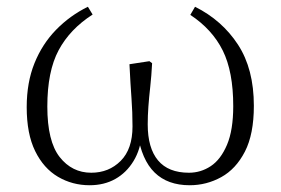

<svg xmlns="http://www.w3.org/2000/svg" viewBox="-20 -534 830 568"><path d="M245 14Q194 14 151.5 -11Q109 -36 84 -87Q59 -138 59 -217Q59 -290 82 -347Q105 -404 146 -446Q187 -488 240 -514L254 -491Q187 -448 153.5 -385.5Q120 -323 120 -219Q120 -116 156.5 -69.5Q193 -23 250 -23Q302 -23 337 -58Q372 -93 372 -160Q372 -203 369 -243Q366 -283 363 -344L422 -353L430 -347Q428 -309 424.5 -277.5Q421 -246 419 -219Q417 -192 417 -166Q417 -96 447.5 -59.5Q478 -23 539 -23Q574 -23 603.5 -42.5Q633 -62 651.5 -105.5Q670 -149 670 -220Q670 -322 639 -384.5Q608 -447 543 -490L557 -514Q637 -474 684 -402Q731 -330 731 -221Q731 -137 704.5 -85.5Q678 -34 634.5 -10Q591 14 541 14Q476 14 437.5 -23.5Q399 -61 387 -139H400Q396 -92 375 -57.5Q354 -23 321 -4.5Q288 14 245 14Z"/></svg>

Font: Noto Serif HK ExtraLight
Style: Regular
Weight: 200
Designer: Ryoko NISHIZUKA 西塚涼子 (kana & ideographs); Frank Grießhammer (Latin, Greek & Cyrillic); Wenlong ZHANG 张文龙 (bopomofo); San
Foundry: Adobe
Version: Version 2.002-H1;hotconv 1.1.0;makeotfexe 2.6.0